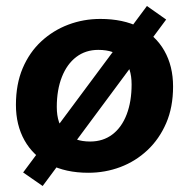

<svg xmlns="http://www.w3.org/2000/svg" viewBox="-20 -564 629 639"><path d="M274 11Q198 11 144 -17.5Q90 -46 61.5 -97Q33 -148 33 -215Q33 -284 55.5 -337Q78 -390 117.5 -426.5Q157 -463 207.5 -482Q258 -501 314 -501Q390 -501 444 -473.5Q498 -446 527 -395Q556 -344 556 -276Q556 -207 533 -154Q510 -101 470.5 -64Q431 -27 380.5 -8Q330 11 274 11ZM280 -93Q323 -93 354 -116.5Q385 -140 401.5 -183Q418 -226 418 -283Q418 -339 390 -368.5Q362 -398 307 -398Q265 -398 234 -374.5Q203 -351 186 -308Q169 -265 169 -208Q169 -151 198 -122Q227 -93 280 -93ZM122 55 57 10 469 -544 533 -499Z"/></svg>

Font: Nunito Sans 12pt ExtraLight ExtraBold
Style: Italic
Weight: 800
Italic angle: -9°
Version: Version 3.101;gftools[0.9.27]